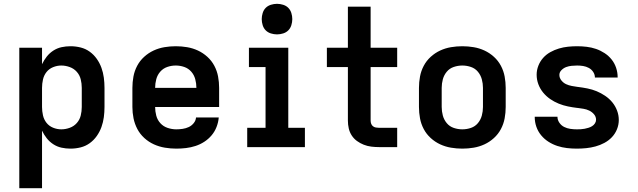

<svg xmlns="http://www.w3.org/2000/svg" viewBox="-20 -770 3340 1005"><path d="M81 215V-520H200V-434Q210 -455 224.5 -473.5Q239 -492 259 -505Q279 -518 302 -523Q325 -528 349 -528Q376 -528 402 -521.5Q428 -515 449.5 -499.5Q471 -484 486.5 -462Q502 -440 511 -415Q520 -390 523.5 -363.5Q527 -337 527 -310V-210Q527 -183 523.5 -156.5Q520 -130 511 -105Q502 -80 486.5 -58Q471 -36 449.5 -20.5Q428 -5 402 1.5Q376 8 349 8Q325 8 302 3Q279 -2 259 -15Q239 -28 224.5 -46.5Q210 -65 200 -86V215ZM301 -93Q323 -93 345 -101Q367 -109 382 -126Q397 -143 402.5 -165Q408 -187 408 -210V-310Q408 -333 402.5 -355Q397 -377 382 -394Q367 -411 345 -419Q323 -427 301 -427Q279 -427 258 -418.5Q237 -410 223.5 -393Q210 -376 205 -354Q200 -332 200 -310V-210Q200 -188 205 -166Q210 -144 223.5 -127Q237 -110 258 -101.5Q279 -93 301 -93Z M903 8Q873 8 843 3Q813 -2 785.5 -14.5Q758 -27 735.5 -47.5Q713 -68 699 -94.5Q685 -121 679 -150.5Q673 -180 673 -210V-310Q673 -340 678.5 -369.5Q684 -399 698 -425.5Q712 -452 734.5 -472.5Q757 -493 784 -505.5Q811 -518 840.5 -523Q870 -528 900 -528Q930 -528 959.5 -523Q989 -518 1016 -505.5Q1043 -493 1065.5 -472.5Q1088 -452 1102 -425.5Q1116 -399 1121.5 -369.5Q1127 -340 1127 -310V-210H792Q792 -187 798 -164.5Q804 -142 819.5 -125Q835 -108 857.5 -100.5Q880 -93 903 -93Q919 -93 936 -95.5Q953 -98 968 -105Q983 -112 994 -125.5Q1005 -139 1006 -155H1125Q1123 -130 1113.5 -105.5Q1104 -81 1087.5 -61.5Q1071 -42 1049.5 -28Q1028 -14 1003.5 -6Q979 2 953.5 5Q928 8 903 8ZM792 -310H1008Q1008 -333 1002 -355.5Q996 -378 981 -395Q966 -412 944.5 -419.5Q923 -427 900 -427Q877 -427 855.5 -419.5Q834 -412 819 -395Q804 -378 798 -355.5Q792 -333 792 -310Z M1274 0V-101H1370V-419H1283V-520H1489V-101H1576V0ZM1430 -590Q1414 -590 1398 -595Q1382 -600 1371 -611Q1360 -622 1355 -638Q1350 -654 1350 -670Q1350 -686 1355 -702Q1360 -718 1371 -729Q1382 -740 1398 -745Q1414 -750 1430 -750Q1446 -750 1462 -745Q1478 -740 1489 -729Q1500 -718 1505 -702Q1510 -686 1510 -670Q1510 -654 1505 -638Q1500 -622 1489 -611Q1478 -600 1462 -595Q1446 -590 1430 -590Z M1964 0Q1944 0 1923.5 -2.5Q1903 -5 1884 -12.5Q1865 -20 1848.5 -32Q1832 -44 1821 -61Q1810 -78 1805.5 -98Q1801 -118 1801 -139V-419H1691V-520H1801V-735H1920V-520H2059V-419H1920V-139Q1920 -130 1923 -122Q1926 -114 1932.5 -109Q1939 -104 1947.5 -102.5Q1956 -101 1964 -101H2059V0Z M2400 8Q2370 8 2340.5 3Q2311 -2 2284 -14.5Q2257 -27 2234.5 -47.5Q2212 -68 2198 -94.5Q2184 -121 2178.5 -150.5Q2173 -180 2173 -210V-310Q2173 -340 2178.5 -369.5Q2184 -399 2198 -425.5Q2212 -452 2234.5 -472.5Q2257 -493 2284 -505.5Q2311 -518 2340.5 -523Q2370 -528 2400 -528Q2430 -528 2459.5 -523Q2489 -518 2516 -505.5Q2543 -493 2565.5 -472.5Q2588 -452 2602 -425.5Q2616 -399 2621.5 -369.5Q2627 -340 2627 -310V-210Q2627 -180 2621.5 -150.5Q2616 -121 2602 -94.5Q2588 -68 2565.5 -47.5Q2543 -27 2516 -14.5Q2489 -2 2459.5 3Q2430 8 2400 8ZM2400 -93Q2423 -93 2445 -100.5Q2467 -108 2481.5 -125.5Q2496 -143 2502 -165Q2508 -187 2508 -210V-310Q2508 -333 2502 -355Q2496 -377 2481.5 -394.5Q2467 -412 2445 -419.5Q2423 -427 2400 -427Q2377 -427 2355 -419.5Q2333 -412 2318.5 -394.5Q2304 -377 2298 -355Q2292 -333 2292 -310V-210Q2292 -187 2298 -165Q2304 -143 2318.5 -125.5Q2333 -108 2355 -100.5Q2377 -93 2400 -93Z M2999 8Q2973 8 2947.5 5Q2922 2 2897.5 -6Q2873 -14 2851 -28Q2829 -42 2812.5 -62Q2796 -82 2787.5 -106.5Q2779 -131 2779 -157V-159H2898V-158Q2898 -142 2908 -127.5Q2918 -113 2933 -105.5Q2948 -98 2965 -95.5Q2982 -93 2999 -93Q3009 -93 3019.5 -93.5Q3030 -94 3040 -96Q3050 -98 3060 -101Q3070 -104 3079 -109.5Q3088 -115 3094 -124Q3100 -133 3100 -143Q3100 -159 3089.5 -171.5Q3079 -184 3064.5 -191Q3050 -198 3034.5 -200.5Q3019 -203 3004 -205H3002Q2977 -208 2952.5 -213Q2928 -218 2904.5 -227.5Q2881 -237 2860 -251.5Q2839 -266 2823 -285.5Q2807 -305 2798 -329Q2789 -353 2789 -379Q2789 -403 2798 -426Q2807 -449 2823 -467Q2839 -485 2860.5 -497Q2882 -509 2905.5 -516Q2929 -523 2953 -525.5Q2977 -528 3001 -528Q3026 -528 3051 -525Q3076 -522 3099.5 -514Q3123 -506 3144.5 -492Q3166 -478 3181.5 -458.5Q3197 -439 3205 -415Q3213 -391 3213 -366V-364H3094Q3094 -380 3085 -393.5Q3076 -407 3062 -414.5Q3048 -422 3032.5 -424.5Q3017 -427 3001 -427Q2987 -427 2972 -425.5Q2957 -424 2943.5 -419Q2930 -414 2919 -403Q2908 -392 2908 -378Q2908 -362 2918.5 -349Q2929 -336 2943 -329.5Q2957 -323 2973 -320Q2989 -317 3004 -315H3005Q3030 -312 3055 -307Q3080 -302 3103 -292.5Q3126 -283 3147.5 -268.5Q3169 -254 3185 -234.5Q3201 -215 3210 -191Q3219 -167 3219 -142Q3219 -117 3209.5 -93.5Q3200 -70 3183 -52Q3166 -34 3143.5 -22Q3121 -10 3097 -3.5Q3073 3 3048.5 5.5Q3024 8 2999 8Z"/></svg>

Font: Iosevka Book
Style: Bold
Weight: 700
Designer: Belleve Invis
Foundry: Belleve Invis
Version: Version 28.0.7; ttfautohint (v1.8.3)